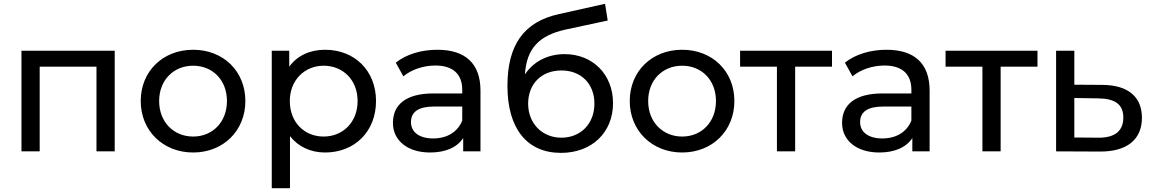

<svg xmlns="http://www.w3.org/2000/svg" viewBox="-20 -797 6063 1011"><path d="M189 0V-446H488V0H584V-530H93V0Z M721 -265C721 -109 838 6 997 6C1156 6 1272 -109 1272 -265C1272 -422 1156 -535 997 -535C838 -535 721 -422 721 -265ZM818 -265C818 -376 895 -451 997 -451C1099 -451 1175 -376 1175 -265C1175 -154 1099 -78 997 -78C895 -78 818 -154 818 -265Z M1411 -530V194H1507V-80C1551 -24 1616 6 1692 6C1847 6 1960 -104 1960 -265C1960 -425 1847 -535 1692 -535C1613 -535 1546 -505 1503 -446V-530ZM1684 -451C1786 -451 1863 -376 1863 -265C1863 -154 1786 -78 1684 -78C1582 -78 1506 -154 1506 -265C1506 -375 1584 -451 1684 -451Z M2245 6C2326 6 2387 -21 2419 -70V0H2510V-320C2510 -463 2430 -535 2283 -535C2198 -535 2119 -511 2064 -467L2104 -395C2145 -430 2209 -452 2272 -452C2365 -452 2414 -407 2414 -324V-305H2262C2114 -305 2049 -243 2049 -150C2049 -57 2126 6 2245 6ZM2144 -154C2144 -209 2185 -236 2266 -236H2414V-162C2390 -102 2334 -68 2261 -68C2188 -68 2144 -101 2144 -154Z M2652 -345C2652 -121 2754 8 2934 8C3096 8 3208 -99 3208 -254C3208 -404 3102 -512 2953 -512C2864 -512 2789 -473 2744 -405C2753 -542 2818 -610 2957 -641L3180 -689L3166 -777L2924 -723C2740 -683 2652 -562 2652 -345ZM2936 -426C3040 -426 3110 -356 3110 -251C3110 -147 3039 -72 2936 -72C2835 -72 2761 -147 2761 -251C2761 -356 2832 -426 2936 -426Z M3296 -265C3296 -109 3413 6 3572 6C3731 6 3847 -109 3847 -265C3847 -422 3731 -535 3572 -535C3413 -535 3296 -422 3296 -265ZM3393 -265C3393 -376 3470 -451 3572 -451C3674 -451 3750 -376 3750 -265C3750 -154 3674 -78 3572 -78C3470 -78 3393 -154 3393 -265Z M3877 -446H4071V0H4167V-446H4361V-530H3877Z M4610 6C4691 6 4752 -21 4784 -70V0H4875V-320C4875 -463 4795 -535 4648 -535C4563 -535 4484 -511 4429 -467L4469 -395C4510 -430 4574 -452 4637 -452C4730 -452 4779 -407 4779 -324V-305H4627C4479 -305 4414 -243 4414 -150C4414 -57 4491 6 4610 6ZM4509 -154C4509 -209 4550 -236 4631 -236H4779V-162C4755 -102 4699 -68 4626 -68C4553 -68 4509 -101 4509 -154Z M4959 -446H5153V0H5249V-446H5443V-530H4959Z M5771 1C5914 2 5993 -62 5993 -177C5993 -286 5921 -349 5786 -350L5637 -351V-530H5541V0ZM5763 -279C5852 -278 5895 -247 5895 -178C5895 -107 5850 -71 5763 -72L5637 -73V-281Z"/></svg>

Font: Malon Grotesk Med
Style: Regular
Weight: 500
Designer: Julieta Ulanovsky
Foundry: Julieta Ulanovsky
Version: Version 7.200